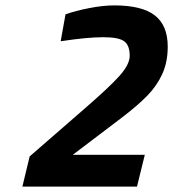

<svg xmlns="http://www.w3.org/2000/svg" viewBox="-20 -692 642 712"><path d="M90 -112 289 -285Q385 -368 423 -410.5Q461 -453 461 -485Q461 -524 440.5 -539Q420 -554 363 -554Q303 -554 205 -539L223 -639Q260 -652 311 -662Q362 -672 404 -672Q506 -672 554 -635Q602 -598 602 -519Q602 -462 582 -418Q562 -374 526.5 -337.5Q491 -301 432 -256L250 -118H517L488 0H63Z"/></svg>

Font: Cairo
Style: Bold Italic
Weight: 700
Italic angle: -13°
Designer: Mohamed Gaber, Accademia di Belle Arti di Urbino and others
Foundry: Kief Type Foundry, Accademia di Belle Arti di Urbino and others
Version: Version 3.011